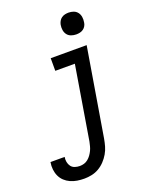

<svg xmlns="http://www.w3.org/2000/svg" viewBox="-226 -840 900 1144"><g transform="rotate(-20 223.5 -268.0)"><path d="M106 213Q83 213 61 209.5Q39 206 19 197Q-1 188 -16.5 173.5Q-32 159 -41 139.5Q-50 120 -52.5 97.5Q-55 75 -51 52Q-51 52 -51 51.5Q-51 51 -51 51H39Q39 51 39 51Q39 51 39 51Q36 67 39 83Q42 99 51 111Q60 123 75 128Q90 133 106 133Q120 133 133.5 129Q147 125 158.5 115.5Q170 106 178.5 94Q187 82 193 69.5Q199 57 202.5 43.5Q206 30 209 16L286 -450H162V-530H390L297 29Q293 52 286.5 75Q280 98 267.5 119.5Q255 141 237.5 159.5Q220 178 198.5 190.5Q177 203 153 208Q129 213 106 213ZM354 -611Q338 -611 322.5 -616.5Q307 -622 297.5 -634.5Q288 -647 285.5 -663.5Q283 -680 286 -697Q288 -708 294 -719Q300 -730 310 -737Q320 -744 331.5 -746.5Q343 -749 354 -749Q371 -749 386 -743.5Q401 -738 410.5 -725.5Q420 -713 422.5 -696.5Q425 -680 422 -663Q421 -652 415 -641Q409 -630 399 -623Q389 -616 377.5 -613.5Q366 -611 354 -611Z"/></g></svg>

Font: Iosevka Curly Slab MdObl
Style: Regular
Weight: 500
Italic angle: -9°
Monospace: yes
Designer: Belleve Invis
Foundry: Belleve Invis
Version: Version 11.0.0; ttfautohint (v1.8.3)